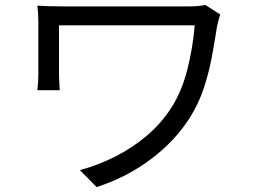

<svg xmlns="http://www.w3.org/2000/svg" viewBox="-20 -726 1040 781"><path d="M876 -667Q873 -660 869 -644Q865 -628 863 -620Q854 -561 842 -496Q830 -431 809 -367.5Q788 -304 752 -247Q691 -151 592.5 -77.5Q494 -4 373 35L305 -34Q379 -54 448.5 -89Q518 -124 577 -174Q636 -224 677 -288Q720 -355 742.5 -445Q765 -535 772 -623H220V-423Q220 -412 221 -394.5Q222 -377 223 -359H132Q134 -377 135 -393Q136 -409 136 -423V-636Q136 -653 135 -670Q134 -687 132 -703Q173 -700 239 -700H752Q769 -700 785.5 -701.5Q802 -703 815 -706Z"/></svg>

Font: Source Han Sans SC
Style: Regular
Weight: 400
Designer: Ryoko NISHIZUKA 西塚涼子 (kana, bopomofo & ideographs); Paul D. Hunt (Latin, Greek & Cyrillic); Sandoll Communications 산돌커뮤니
Foundry: Adobe
Version: Version 2.002;hotconv 1.0.116;makeotfexe 2.5.65601; ttfautoh